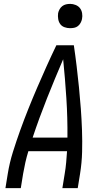

<svg xmlns="http://www.w3.org/2000/svg" viewBox="-20 -968 540 988"><path d="M8 0 20 -74Q29 -130 46.5 -186Q64 -242 84 -297.5Q104 -353 126 -408Q148 -463 171.5 -517.5Q195 -572 219.5 -626.5Q244 -681 270 -735H360Q368 -681 374.5 -626.5Q381 -572 386.5 -517.5Q392 -463 396 -408Q400 -353 402 -297.5Q404 -242 402.5 -186Q401 -130 392 -74L380 0H301L313 -74Q318 -103 320.5 -132Q323 -161 325 -190H126Q117 -161 110.5 -132Q104 -103 99 -74L87 0ZM327 -260Q328 -362 321.5 -462.5Q315 -563 305 -663Q262 -563 222 -462.5Q182 -362 148 -260ZM340 -823Q326 -823 312 -828Q298 -833 290 -844Q282 -855 279.5 -870Q277 -885 279 -900Q281 -910 286.5 -920Q292 -930 300.5 -936.5Q309 -943 319.5 -945.5Q330 -948 341 -948Q355 -948 369 -942.5Q383 -937 391.5 -926Q400 -915 402.5 -900Q405 -885 402 -870Q400 -860 394.5 -850Q389 -840 380.5 -833.5Q372 -827 361.5 -825Q351 -823 340 -823Z"/></svg>

Font: Iosevka Term Curly
Style: Italic
Weight: 400
Italic angle: -9°
Designer: Belleve Invis
Foundry: Belleve Invis
Version: Version 32.3.0